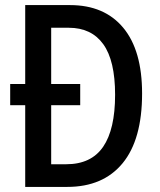

<svg xmlns="http://www.w3.org/2000/svg" viewBox="-20 -734 629 754"><path d="M255 -714Q390 -714 464 -625Q538 -536 538 -367Q538 -186 461.5 -93Q385 0 244 0H79V-321H20V-404H79V-714ZM250 -625H181V-404H295V-321H181V-89H240Q338 -89 385 -157.5Q432 -226 432 -362Q432 -496 385.5 -560.5Q339 -625 250 -625Z"/></svg>

Font: Noto Sans Khmer Condensed Medium
Style: Regular
Weight: 500
Width: 3
Designer: Danh Hong and the Monotype Design Team
Foundry: Monotype Imaging Inc.
Version: Version 2.004; ttfautohint (v1.8.4.7-5d5b)